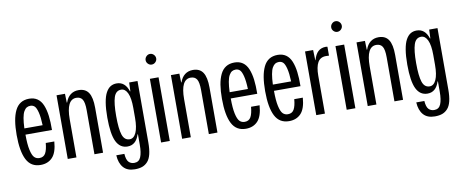

<svg xmlns="http://www.w3.org/2000/svg" viewBox="-74 -1049 3733 1553"><g transform="rotate(-10 1792.5 -272.0)"><path d="M182.1 9.8Q103 9.8 67.6 -59.1Q32.2 -127.9 32.2 -262.2Q32.2 -327.6 40.3 -376.7Q48.3 -425.8 65.7 -461.7Q83 -497.6 112.1 -515.9Q141.1 -534.2 182.1 -534.2Q222.2 -534.2 250 -514.9Q277.8 -495.6 293.5 -457.8Q309.1 -419.9 315.4 -369.9Q321.8 -319.8 320.8 -252.9H103Q103 -174.3 113.3 -127.4Q123.5 -80.6 140.1 -63.7Q156.7 -46.9 182.1 -46.9Q216.8 -46.9 232.4 -74.7Q248 -102.5 252.9 -158.2H323.2Q316.4 -67.9 279.5 -29.1Q242.7 9.8 182.1 9.8ZM103 -304.2H252.9Q250.5 -371.6 240.5 -410.6Q230.5 -449.7 216.6 -462.9Q202.6 -476.1 182.1 -476.1Q164.6 -476.1 151.6 -468.3Q138.7 -460.4 127.9 -441.7Q117.2 -422.9 111.1 -388.7Q105 -354.5 103 -304.2Z M405.8 0V-522.9H475.1L477.1 -450.2H480Q493.7 -490.7 521.2 -512Q548.8 -533.2 587.9 -533.2Q643.6 -533.2 669.7 -493.7Q695.8 -454.1 695.8 -369.1V0H625V-360.8Q625 -425.8 609.1 -450.4Q593.3 -475.1 559.1 -475.1Q477.1 -475.1 477.1 -313V0Z M926.8 176.8Q865.2 176.8 833.3 140.6Q801.3 104.5 797.4 39.1H863.8Q867.2 87.9 884.8 106.4Q902.3 125 930.7 125Q969.2 125 984.4 89.1Q999.5 53.2 999.5 -13.2V-98.1H996.6Q970.2 -15.1 900.4 -15.1Q838.9 -15.1 808.8 -76.2Q778.8 -137.2 778.8 -273.9Q778.8 -345.7 787.4 -396.7Q795.9 -447.8 812.3 -477.3Q828.6 -506.8 850.3 -520Q872.1 -533.2 900.4 -533.2Q970.2 -533.2 996.6 -451.2H999.5L1002.4 -522.9H1070.8V-18.1Q1070.8 38.1 1061.5 76.4Q1052.2 114.7 1033 136.5Q1013.7 158.2 988.3 167.5Q962.9 176.8 926.8 176.8ZM851.6 -273.9Q851.6 -168.5 867.9 -119.1Q884.3 -69.8 927.7 -69.8Q961.4 -69.8 980.5 -111.8Q999.5 -153.8 999.5 -232.9V-314.9Q999.5 -395 980.5 -436Q961.4 -477.1 927.7 -477.1Q884.3 -477.1 867.9 -427.2Q851.6 -377.4 851.6 -273.9Z M1172.4 0V-522.9H1243.7V0ZM1164.6 -676.8Q1164.6 -694.8 1177.5 -708Q1190.4 -721.2 1207.5 -721.2Q1225.6 -721.2 1238.5 -708Q1251.5 -694.8 1251.5 -676.8Q1251.5 -659.7 1238.5 -646.7Q1225.6 -633.8 1207.5 -633.8Q1190.4 -633.8 1177.5 -646.7Q1164.6 -659.7 1164.6 -676.8Z M1345.2 0V-522.9H1414.6L1416.5 -450.2H1419.4Q1433.1 -490.7 1460.7 -512Q1488.3 -533.2 1527.3 -533.2Q1583 -533.2 1609.1 -493.7Q1635.3 -454.1 1635.3 -369.1V0H1564.5V-360.8Q1564.5 -425.8 1548.6 -450.4Q1532.7 -475.1 1498.5 -475.1Q1416.5 -475.1 1416.5 -313V0Z M1868.2 9.8Q1789.1 9.8 1753.7 -59.1Q1718.3 -127.9 1718.3 -262.2Q1718.3 -327.6 1726.3 -376.7Q1734.4 -425.8 1751.7 -461.7Q1769 -497.6 1798.1 -515.9Q1827.1 -534.2 1868.2 -534.2Q1908.2 -534.2 1936 -514.9Q1963.9 -495.6 1979.5 -457.8Q1995.1 -419.9 2001.5 -369.9Q2007.8 -319.8 2006.8 -252.9H1789.1Q1789.1 -174.3 1799.3 -127.4Q1809.6 -80.6 1826.2 -63.7Q1842.8 -46.9 1868.2 -46.9Q1902.8 -46.9 1918.5 -74.7Q1934.1 -102.5 1939 -158.2H2009.3Q2002.4 -67.9 1965.6 -29.1Q1928.7 9.8 1868.2 9.8ZM1789.1 -304.2H1939Q1936.5 -371.6 1926.5 -410.6Q1916.5 -449.7 1902.6 -462.9Q1888.7 -476.1 1868.2 -476.1Q1850.6 -476.1 1837.6 -468.3Q1824.7 -460.4 1814 -441.7Q1803.2 -422.9 1797.1 -388.7Q1791 -354.5 1789.1 -304.2Z M2223.1 9.8Q2144 9.8 2108.6 -59.1Q2073.2 -127.9 2073.2 -262.2Q2073.2 -327.6 2081.3 -376.7Q2089.4 -425.8 2106.7 -461.7Q2124 -497.6 2153.1 -515.9Q2182.1 -534.2 2223.1 -534.2Q2263.2 -534.2 2291 -514.9Q2318.8 -495.6 2334.5 -457.8Q2350.1 -419.9 2356.4 -369.9Q2362.8 -319.8 2361.8 -252.9H2144Q2144 -174.3 2154.3 -127.4Q2164.6 -80.6 2181.2 -63.7Q2197.8 -46.9 2223.1 -46.9Q2257.8 -46.9 2273.4 -74.7Q2289.1 -102.5 2293.9 -158.2H2364.3Q2357.4 -67.9 2320.6 -29.1Q2283.7 9.8 2223.1 9.8ZM2144 -304.2H2293.9Q2291.5 -371.6 2281.5 -410.6Q2271.5 -449.7 2257.6 -462.9Q2243.7 -476.1 2223.1 -476.1Q2205.6 -476.1 2192.6 -468.3Q2179.7 -460.4 2168.9 -441.7Q2158.2 -422.9 2152.1 -388.7Q2146 -354.5 2144 -304.2Z M2446.8 0V-522.9H2513.2L2516.1 -439H2518.1Q2531.2 -486.3 2555.2 -508.1Q2579.1 -529.8 2615.2 -530.8Q2627 -530.8 2631.8 -528.8V-456.1Q2628.9 -456.1 2620.6 -456.5Q2612.3 -457 2606.9 -457Q2560.1 -457 2539.1 -419.9Q2518.1 -382.8 2518.1 -310.1V0Z M2696.8 0V-522.9H2768.1V0ZM2689 -676.8Q2689 -694.8 2701.9 -708Q2714.8 -721.2 2731.9 -721.2Q2750 -721.2 2762.9 -708Q2775.9 -694.8 2775.9 -676.8Q2775.9 -659.7 2762.9 -646.7Q2750 -633.8 2731.9 -633.8Q2714.8 -633.8 2701.9 -646.7Q2689 -659.7 2689 -676.8Z M2869.6 0V-522.9H2939L2940.9 -450.2H2943.8Q2957.5 -490.7 2985.1 -512Q3012.7 -533.2 3051.8 -533.2Q3107.4 -533.2 3133.5 -493.7Q3159.7 -454.1 3159.7 -369.1V0H3088.9V-360.8Q3088.9 -425.8 3073 -450.4Q3057.1 -475.1 3022.9 -475.1Q2940.9 -475.1 2940.9 -313V0Z M3390.6 176.8Q3329.1 176.8 3297.1 140.6Q3265.1 104.5 3261.2 39.1H3327.6Q3331.1 87.9 3348.6 106.4Q3366.2 125 3394.5 125Q3433.1 125 3448.2 89.1Q3463.4 53.2 3463.4 -13.2V-98.1H3460.4Q3434.1 -15.1 3364.3 -15.1Q3302.7 -15.1 3272.7 -76.2Q3242.7 -137.2 3242.7 -273.9Q3242.7 -345.7 3251.2 -396.7Q3259.8 -447.8 3276.1 -477.3Q3292.5 -506.8 3314.2 -520Q3335.9 -533.2 3364.3 -533.2Q3434.1 -533.2 3460.4 -451.2H3463.4L3466.3 -522.9H3534.7V-18.1Q3534.7 38.1 3525.4 76.4Q3516.1 114.7 3496.8 136.5Q3477.5 158.2 3452.1 167.5Q3426.8 176.8 3390.6 176.8ZM3315.4 -273.9Q3315.4 -168.5 3331.8 -119.1Q3348.1 -69.8 3391.6 -69.8Q3425.3 -69.8 3444.3 -111.8Q3463.4 -153.8 3463.4 -232.9V-314.9Q3463.4 -395 3444.3 -436Q3425.3 -477.1 3391.6 -477.1Q3348.1 -477.1 3331.8 -427.2Q3315.4 -377.4 3315.4 -273.9Z"/></g></svg>

Font: Lumene Sans Condensed
Style: Regular
Weight: 400
Width: 3
Designer: Deni Anggara
Version: Version 1.003;Glyphs 3.1.2 (3151)